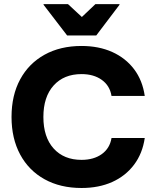

<svg xmlns="http://www.w3.org/2000/svg" viewBox="-20 -911 740 944"><path d="M380.8 13.3Q276.7 13.3 199.2 -29.6Q121.7 -72.5 79.2 -151.2Q36.7 -230 36.7 -335.8Q36.7 -442.5 79.2 -520.8Q121.7 -599.2 199.2 -642.1Q276.7 -685 380.8 -685Q465.8 -685 531.7 -655.4Q597.5 -625.8 639.2 -570.8Q680.8 -515.8 691.7 -439.2H528.3Q520 -490 480.4 -518.3Q440.8 -546.7 380.8 -546.7Q294.2 -546.7 243.8 -490.8Q193.3 -435 193.3 -335.8Q193.3 -236.7 243.8 -180.8Q294.2 -125 380.8 -125Q440.8 -125 480.4 -153.3Q520 -181.7 528.3 -232.5H691.7Q680.8 -156.7 639.2 -101.3Q597.5 -45.8 531.7 -16.2Q465.8 13.3 380.8 13.3ZM310 -736.7 194.2 -887.5V-890.8H314.2L382.5 -827.5L449.2 -890.8H567.5V-887.5L453.3 -736.7Z"/></svg>

Font: Funnel Display ExtraBold
Style: Regular
Weight: 800
Designer: NORD ID, Kristian Moeller
Foundry: Dicotype
Version: Version 1.000